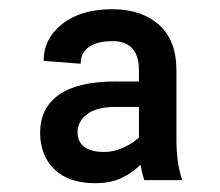

<svg xmlns="http://www.w3.org/2000/svg" viewBox="-20 -741 484 423"><path d="M297.9 -344.2Q292.5 -360.4 289.6 -378.4Q273.9 -361.8 249.3 -349.6Q224.6 -337.4 189.9 -337.4Q131.3 -337.4 99.9 -367.9Q68.4 -398.4 68.4 -448.7Q68.4 -502.4 109.6 -532Q150.9 -561.5 234.4 -561.5H286.1V-586.4Q286.1 -650.4 227.5 -650.4Q194.8 -650.4 176.3 -637.7Q157.7 -625 157.7 -600.6L76.2 -606.9Q76.2 -656.2 117.4 -688.5Q158.7 -720.7 227.5 -720.7Q291 -720.7 329.8 -686.8Q368.7 -652.8 368.7 -585.9V-432.6Q368.7 -408.7 371.6 -387.2Q374.5 -365.7 381.3 -344.2ZM210 -406.2Q230.5 -406.2 251.7 -415.8Q272.9 -425.3 286.1 -438V-505.4H234.9Q191.9 -505.4 171.4 -489Q150.9 -472.7 150.9 -450.7Q150.9 -406.2 210 -406.2Z"/></svg>

Font: Vazirmatn RD UI FD SemiBold
Style: Regular
Weight: 600
Designer: Saber Rastikerdar
Foundry: Saber Rastikerdar
Version: Version 33.003